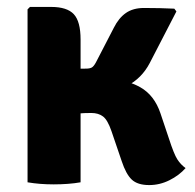

<svg xmlns="http://www.w3.org/2000/svg" viewBox="-20 -526 563 554"><path d="M212.5 0Q196 3 175.8 4.5Q155.5 6 135 6Q94 6 59.5 0V-499L66.5 -506H127.5Q173.5 -506 193 -485Q212.5 -464 212.5 -412ZM467.5 -126Q482 -81 491.8 -66Q501.5 -51 515.5 -41Q497 -20 469 -6Q441 8 410.5 8Q377 8 360.2 -7.8Q343.5 -23.5 331 -61.5L301.5 -148Q290.5 -180 277.2 -190Q264 -200 243.5 -200Q222 -200 206 -198.5Q190 -197 173.5 -194.5L133 -189.5V-297H290Q345 -297 385.2 -274Q425.5 -251 443 -199ZM412 -344Q389 -300 346.2 -277.8Q303.5 -255.5 238.5 -255.5H152V-327L228 -328Q239 -328 244.8 -331.2Q250.5 -334.5 256.5 -345.5L308.5 -446Q322.5 -474 343.2 -488.5Q364 -503 395.5 -503Q420.5 -503 441 -502.5Q461.5 -502 483 -501L489 -493Z"/></svg>

Font: Signika
Style: Bold
Weight: 700
Designer: Anna Giedry
Foundry: Anna Giedry
Version: Version 2.001